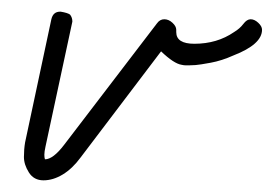

<svg xmlns="http://www.w3.org/2000/svg" viewBox="-20 -317 469 329"><path d="M282 -262Q282 -242 313 -242Q352 -242 381 -262Q391 -268 397 -276Q403 -284 409.5 -284Q416 -284 422.5 -278Q429 -272 429 -266Q429 -241 380 -222Q360 -213 341 -209.5Q322 -206 315 -205.5Q308 -205 303 -205Q301 -205 299 -205Q295 -205 291 -206Q278 -208 256 -229L118 -47Q104 -28 87.5 -18Q71 -8 54.5 -8Q38 -8 29.5 -21.5Q21 -35 21 -48Q21 -61 23 -73L68 -284Q71 -297 83 -297Q83 -297 84 -297Q96 -295 100 -292Q104 -287 104 -280L58 -66Q56 -57 56 -52Q56 -47 57 -44Q71 -44 90 -69L249 -277Q254 -284 261.5 -284Q269 -284 275.5 -278Q282 -272 282 -266Z"/></svg>

Font: Gruenewald VA
Style: Regular
Weight: 400
Designer: Peter Wiegel
Foundry: Peter Wiegel, nach dem Schriftentwurf von Dr. H. Gr¸newald
Version: Version 0.007